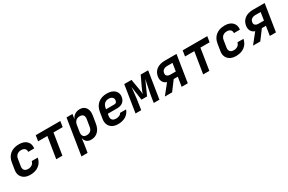

<svg xmlns="http://www.w3.org/2000/svg" viewBox="149 -1888 5101 3395"><g transform="rotate(-30 2700.0 -190.0)"><path d="M262 10Q192 10 144 -17Q96 -44 74 -92.5Q52 -141 63 -206L85 -344Q101 -447 171 -503.5Q241 -560 353 -560Q455 -560 509 -506Q563 -452 552 -361H429Q433 -404 407.5 -427.5Q382 -451 335 -451Q284 -451 251 -423.5Q218 -396 210 -345L188 -206Q180 -155 204 -127Q228 -99 279 -99Q326 -99 359 -122.5Q392 -146 402 -189H525Q506 -94 437 -42Q368 10 262 10Z M793 0 863 -435H674L692 -550H1194L1176 -435H988L919 0Z M1204 180 1320 -550H1442L1426 -452Q1449 -504 1492 -532Q1535 -560 1595 -560Q1647 -560 1683.5 -533.5Q1720 -507 1735 -459.5Q1750 -412 1740 -350L1716 -201Q1701 -100 1645 -45Q1589 10 1504 10Q1447 10 1412 -20.5Q1377 -51 1371 -104L1354 26L1329 180ZM1475 -98Q1523 -98 1553.5 -124Q1584 -150 1592 -204L1615 -346Q1623 -400 1600.5 -426Q1578 -452 1530 -452Q1482 -452 1451 -423Q1420 -394 1412 -341L1391 -209Q1383 -156 1405 -127Q1427 -98 1475 -98Z M2055 10Q1985 10 1937.5 -17.5Q1890 -45 1869 -94.5Q1848 -144 1859 -210L1880 -340Q1897 -445 1966.5 -502.5Q2036 -560 2146 -560Q2213 -560 2261 -537Q2309 -514 2332 -472.5Q2355 -431 2347 -377Q2337 -311 2292.5 -276Q2248 -241 2179 -241H1985L1979 -206Q1969 -150 1993.5 -121.5Q2018 -93 2071 -93Q2110 -93 2140 -106.5Q2170 -120 2180 -146H2303Q2278 -72 2213 -31Q2148 10 2055 10ZM1998 -325 2171 -326Q2190 -326 2203.5 -337Q2217 -348 2222 -376Q2228 -415 2202.5 -439.5Q2177 -464 2130 -464Q2076 -464 2042.5 -432.5Q2009 -401 2001 -344Z M2412 0 2499 -550H2647L2682 -343Q2688 -309 2691 -279Q2694 -249 2694 -234Q2699 -249 2710 -279Q2721 -309 2737 -343L2835 -550H2987L2900 0H2784L2798 -94Q2806 -144 2818.5 -208.5Q2831 -273 2844.5 -336Q2858 -399 2868 -444L2739 -159H2625L2584 -443Q2581 -400 2574.5 -339.5Q2568 -279 2560 -214Q2552 -149 2543 -94L2528 0Z M3011 0 3172 -202Q3120 -219 3095.5 -262.5Q3071 -306 3080 -366Q3094 -454 3158.5 -502Q3223 -550 3327 -550H3566L3479 0H3354L3384 -190H3301L3159 0ZM3290 -287H3400L3425 -448H3316Q3271 -448 3241.5 -426.5Q3212 -405 3206 -367Q3200 -329 3222.5 -308Q3245 -287 3290 -287Z M3793 0 3863 -435H3674L3692 -550H4194L4176 -435H3988L3919 0Z M4462 10Q4392 10 4344 -17Q4296 -44 4274 -92.5Q4252 -141 4263 -206L4285 -344Q4301 -447 4371 -503.5Q4441 -560 4553 -560Q4655 -560 4709 -506Q4763 -452 4752 -361H4629Q4633 -404 4607.5 -427.5Q4582 -451 4535 -451Q4484 -451 4451 -423.5Q4418 -396 4410 -345L4388 -206Q4380 -155 4404 -127Q4428 -99 4479 -99Q4526 -99 4559 -122.5Q4592 -146 4602 -189H4725Q4706 -94 4637 -42Q4568 10 4462 10Z M4811 0 4972 -202Q4920 -219 4895.5 -262.5Q4871 -306 4880 -366Q4894 -454 4958.5 -502Q5023 -550 5127 -550H5366L5279 0H5154L5184 -190H5101L4959 0ZM5090 -287H5200L5225 -448H5116Q5071 -448 5041.5 -426.5Q5012 -405 5006 -367Q5000 -329 5022.5 -308Q5045 -287 5090 -287Z"/></g></svg>

Font: JetBrains Mono NL
Style: Bold Italic
Weight: 700
Italic angle: -9°
Designer: Philipp Nurullin, Konstantin Bulenkov
Foundry: JetBrains
Version: Version 2.304; ttfautohint (v1.8.4.7-5d5b)